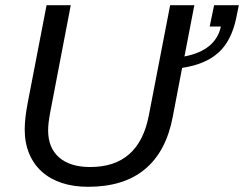

<svg xmlns="http://www.w3.org/2000/svg" viewBox="-20 -708 938 738"><path d="M319 10Q262 10 217 -5Q172 -20 140.5 -48.5Q109 -77 92 -118Q75 -159 75 -210Q75 -252 86 -310L159 -688H252L173 -276Q169 -255 167 -238Q165 -221 165 -207Q165 -140 207 -103Q249 -66 327 -66Q514 -66 552 -264L634 -688H727L689 -491Q809 -514 829 -606H786L803 -688H898L888 -639Q870 -552 820.5 -506.5Q771 -461 680 -447L644 -259Q619 -126 537.5 -58Q456 10 319 10Z"/></svg>

Font: Libra Sans Modern
Style: Italic
Weight: 400
Italic angle: -12°
Foundry: Stefan Peev, Context Ltd
Version: Version 1.000